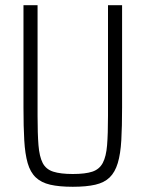

<svg xmlns="http://www.w3.org/2000/svg" viewBox="-20 -708 558 736"><path d="M259 8Q207 8 172.5 0Q138 -8 117 -28Q96 -48 86 -83Q76 -118 73 -170Q70 -222 70 -296V-688H124V-264Q124 -195 127.5 -151.5Q131 -108 143.5 -83.5Q156 -59 184 -50Q212 -41 259 -41Q307 -41 334 -50Q361 -59 374 -83.5Q387 -108 390.5 -151.5Q394 -195 394 -264V-688H448V-296Q448 -222 445 -170Q442 -118 431.5 -83Q421 -48 400.5 -28Q380 -8 345.5 0Q311 8 259 8Z"/></svg>

Font: Saira Condensed Light
Style: Regular
Weight: 300
Width: 3
Designer: Hector Gatti with collaboration of the Omnibus-Type team
Foundry: Omnibus-Type
Version: Version 1.101